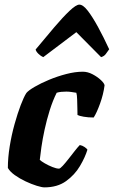

<svg xmlns="http://www.w3.org/2000/svg" viewBox="-20 -810 492 830"><path d="M172 0Q161 0 138.5 -7Q116 -14 90.5 -26Q65 -38 44 -53Q23 -68 14 -84Q14 -128 22 -177.5Q30 -227 43 -273.5Q56 -320 69.5 -355.5Q83 -391 94 -408Q103 -419 129.5 -434.5Q156 -450 192 -465Q228 -480 266.5 -490Q305 -500 338 -500Q359 -500 380 -489Q401 -478 416 -464Q431 -450 432 -441Q427 -402 412.5 -362Q398 -322 385 -302Q361 -302 341.5 -305.5Q322 -309 315 -313Q315 -321 314.5 -340Q314 -359 313.5 -379.5Q313 -400 310 -409Q299 -411 287.5 -412.5Q276 -414 267 -414Q257 -414 245.5 -413Q234 -412 225 -409Q208 -375 195 -333.5Q182 -292 173 -250.5Q164 -209 159 -174Q154 -139 152 -119Q158 -113 173.5 -104Q189 -95 206.5 -88Q224 -81 235 -81Q240 -81 251.5 -93.5Q263 -106 277 -124Q291 -142 304 -158.5Q317 -175 325 -183Q336 -181 345.5 -174.5Q355 -168 358 -163Q348 -130 325.5 -92Q303 -54 265.5 -27Q228 0 172 0ZM167 -563Q157 -567 146.5 -577Q136 -587 134 -596Q177 -648 214.5 -692Q252 -736 280.5 -763Q309 -790 323 -790Q339 -790 359.5 -763.5Q380 -737 404 -693Q428 -649 452 -597Q445 -588 438 -577.5Q431 -567 417 -563L310 -671Z"/></svg>

Font: Texturina Medium 12pt Black
Style: Italic
Weight: 900
Italic angle: -11°
Version: Version 1.002